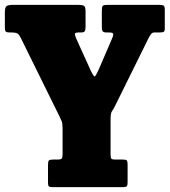

<svg xmlns="http://www.w3.org/2000/svg" viewBox="-20 -770 698 790"><path d="M177.5 -17.5V-91.5Q177.5 -105.5 181 -109.5Q184.5 -113.5 198 -113.5H216Q230.5 -113.5 234 -117.8Q237.5 -122 237.5 -136.5V-242Q237.5 -262.5 233.5 -271.8Q229.5 -281 223.5 -293.5L65 -615Q58.5 -628 51.8 -632.2Q45 -636.5 23.5 -636.5H20.5Q6.5 -636.5 3.2 -640.5Q0 -644.5 0 -658.5V-719.5Q0 -739.5 7 -744.8Q14 -750 32.5 -750H302Q319 -750 325.5 -746Q332 -742 332 -724V-659.5Q332 -645 328 -640.8Q324 -636.5 315 -636.5H305.5Q290 -636.5 288.5 -631.5Q287 -626.5 293.5 -611.5L352.5 -481.5Q365.5 -454 369.8 -455.5Q374 -457 386 -483.5L441.5 -612.5Q448.5 -629 444.5 -632.8Q440.5 -636.5 429.5 -636.5H415.5Q408.5 -636.5 403.8 -640Q399 -643.5 399 -660.5V-726Q399 -742 402.8 -746Q406.5 -750 422 -750H635.5Q648 -750 653 -747Q658 -744 658 -730.5V-652Q658 -641.5 653.5 -639Q649 -636.5 638 -636.5H616Q608 -636.5 603.2 -631.8Q598.5 -627 591.5 -613.5L454 -335.5Q447.5 -321.5 441.2 -313.2Q435 -305 435 -281.5V-136Q435 -121.5 438 -117.5Q441 -113.5 455 -113.5H486Q499 -113.5 502 -109.5Q505 -105.5 505 -92.5V-19.5Q505 -7 501.5 -3.5Q498 0 486 0H195.5Q185 0 181.2 -3.2Q177.5 -6.5 177.5 -17.5Z"/></svg>

Font: Besley* Condensed Heavy
Style: Regular
Weight: 800
Width: 3
Designer: Owen Earl
Foundry: indestructible type*
Version: Version 3.000; ttfautohint (v1.8.3)